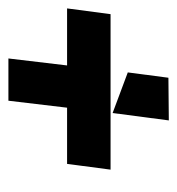

<svg xmlns="http://www.w3.org/2000/svg" viewBox="-2 -546 431 468"><g transform="rotate(-90 214.0 -311.5)"><path d="M174 -258H35L49 -364H186L203 -507H306L289 -364H428L414 -258H277ZM259 -117 155 -116 173 -253 272 -216Z"/></g></svg>

Font: Relentless
Style: Condensed Bold Italic
Weight: 700
Width: 3
Italic angle: -7°
Designer: Sparks studio
Foundry: Sparks Studio
Version: Version 1.101